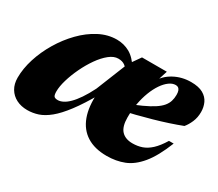

<svg xmlns="http://www.w3.org/2000/svg" viewBox="-98 -674 1006 888"><g transform="rotate(30 405.0 -230.0)"><path d="M560 -393.5H552.5Q572.5 -432 613.5 -454.2Q654.5 -476.5 703.5 -476.5Q744 -476.5 767.8 -463Q791.5 -449.5 801.8 -427.2Q812 -405 812 -379Q812 -349.5 801.5 -325.2Q791 -301 777.5 -285Q746.5 -273 710 -261Q673.5 -249 634.5 -238Q595.5 -227 556 -217Q516.5 -207 479.5 -199L481.5 -236Q530 -254 563.8 -269.5Q597.5 -285 619.2 -299.2Q641 -313.5 652.8 -327.8Q664.5 -342 669.2 -357.5Q674 -373 674 -391Q674 -404.5 671 -412.8Q668 -421 662.5 -425Q657 -429 648.5 -429Q631 -429 613.8 -416.2Q596.5 -403.5 581.2 -381Q566 -358.5 554.2 -328Q542.5 -297.5 536 -261.8Q529.5 -226 529.5 -188Q529.5 -139 550 -117Q570.5 -95 609 -95Q636 -95 659.2 -103Q682.5 -111 704.8 -131.5Q727 -152 750 -189.5H775Q742 -106.5 705.2 -62.2Q668.5 -18 626.5 -1.5Q584.5 15 534.5 15Q470 15 427.8 -11.8Q385.5 -38.5 366.5 -90Q347.5 -141.5 353 -216H366Q324.5 -143.5 290 -98Q255.5 -52.5 225.5 -28Q195.5 -3.5 167.5 5.8Q139.5 15 110.5 15Q77.5 15 52 2Q26.5 -11 12 -35.2Q-2.5 -59.5 -2.5 -93Q-2.5 -141.5 14.2 -194.5Q31 -247.5 60.8 -297.2Q90.5 -347 129.8 -387.2Q169 -427.5 214.5 -451.2Q260 -475 308 -475Q345.5 -475 377 -457.5Q408.5 -440 435.5 -396.5L414 -364.5Q407 -381.5 393.2 -391.8Q379.5 -402 357.5 -402Q334 -402 309.8 -382.5Q285.5 -363 263.2 -331.2Q241 -299.5 223.2 -262.2Q205.5 -225 195 -189.5Q184.5 -154 184.5 -127.5Q184.5 -109 189.5 -102.2Q194.5 -95.5 210 -95.5Q222.5 -95.5 237.2 -102.8Q252 -110 268.2 -126Q284.5 -142 302.2 -168Q320 -194 338.5 -231L407.5 -402.5L449 -461.5H581.5Z"/></g></svg>

Font: Newsreader 36pt ExtraBold
Style: Italic
Weight: 800
Italic angle: -17°
Designer: Hugues Gentile
Foundry: Production Type
Version: Version 1.003